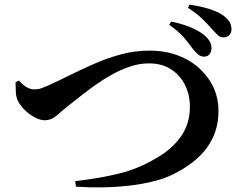

<svg xmlns="http://www.w3.org/2000/svg" viewBox="-20 -834 1040 827"><path d="M859 -590Q845 -590 834 -599Q823 -608 810 -624Q794 -647 771.5 -673Q749 -699 709 -727L717 -741Q755 -734 793 -719.5Q831 -705 854 -687Q889 -661 891 -630Q892 -614 883.5 -602Q875 -590 859 -590ZM304 -54Q409 -66 493 -86.5Q577 -107 655 -154Q720 -191 759 -245.5Q798 -300 798 -375Q798 -424 777.5 -466.5Q757 -509 717.5 -535Q678 -561 621 -561Q581 -561 540.5 -547.5Q500 -534 461.5 -512.5Q423 -491 389.5 -467Q356 -443 329 -421.5Q302 -400 285 -387Q245 -355 223 -335.5Q201 -316 173 -316Q152 -316 127.5 -329.5Q103 -343 83.5 -363.5Q64 -384 55 -404Q48 -423 48 -443Q48 -463 47 -480L62 -487Q72 -474 90 -461.5Q108 -449 128 -449Q135 -449 143 -450Q151 -451 162.5 -455.5Q174 -460 190 -467Q234 -487 284.5 -512Q335 -537 390 -561Q445 -585 503.5 -600.5Q562 -616 624 -616Q692 -616 747 -595Q802 -574 841 -537.5Q880 -501 900.5 -455Q921 -409 921 -358Q921 -292 897 -241.5Q873 -191 832 -154Q791 -117 739 -90Q699 -68 647 -54.5Q595 -41 537.5 -34.5Q480 -28 421.5 -27Q363 -26 307 -30ZM944 -673Q930 -672 919 -682Q908 -692 893 -709Q878 -726 853 -751Q828 -776 790 -800L796 -814Q839 -808 876 -797Q913 -786 938 -770Q955 -758 965.5 -744Q976 -730 977 -711Q978 -695 968.5 -684Q959 -673 944 -673Z"/></svg>

Font: Noto Serif JP ExtraLight
Style: Bold
Weight: 700
Version: Version 2.003-H1;hotconv 1.1.1;makeotfexe 2.6.0